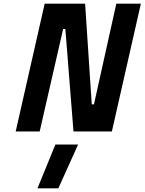

<svg xmlns="http://www.w3.org/2000/svg" viewBox="-20 -712 783 1040"><path d="M195 0 322 -555H334L378 0H586L743 -692H610L489 -147H477L441 -692H222L65 0ZM403 71 296 308H183L280 71Z"/></svg>

Font: RazerF5
Style: Bold Italic
Weight: 700
Foundry: Razer Inc.
Version: Version 2